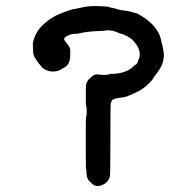

<svg xmlns="http://www.w3.org/2000/svg" viewBox="-20 -580 587 640"><path d="M90 -439Q98 -474 124.5 -498.5Q151 -523 183 -535.5Q215 -548 225 -549.5Q235 -551 257.5 -556Q280 -561 311.5 -559.5Q343 -558 342.5 -557Q342 -556 346.5 -555.5Q351 -555 354 -554Q357 -553 363.5 -551.5Q370 -550 376.5 -548Q383 -546 397 -544.5Q411 -543 420.5 -539.5Q430 -536 433.5 -536Q437 -536 453 -526Q507 -492 517 -447Q517 -443 519.5 -435Q522 -427 523 -420Q524 -413 525 -409Q532 -371 499 -331Q494 -325 490.5 -318.5Q487 -312 473 -298.5Q459 -285 440.5 -275.5Q422 -266 418 -264.5Q414 -263 411 -262Q402 -257 382.5 -254.5Q363 -252 358 -249Q353 -246 351.5 -242Q350 -238 349 -235Q348 -232 348 -117Q348 3 346 9Q341 25 329 32.5Q317 40 306 40Q295 40 290 35Q285 30 279 25Q269 15 268.5 -0.5Q268 -16 267 -16.5Q266 -17 266 -78.5Q266 -140 266 -154Q266 -188 267 -192Q269 -191 269 -207.5Q269 -224 267.5 -224.5Q266 -225 266 -256Q266 -287 267 -297.5Q268 -308 279.5 -319Q291 -330 298 -331.5Q305 -333 306.5 -332Q308 -331 320.5 -330.5Q333 -330 333.5 -330.5Q334 -331 338.5 -331Q343 -331 343.5 -332.5Q344 -334 360 -334Q407 -337 429 -363Q430 -365 431 -364Q432 -363 434 -365Q436 -367 438 -370.5Q440 -374 439.5 -374.5Q439 -375 440 -377Q456 -406 429 -439Q412 -460 379 -469Q373 -471 367.5 -473.5Q362 -476 354.5 -477.5Q347 -479 342.5 -479Q338 -479 333.5 -478.5Q329 -478 327.5 -477.5Q326 -477 307.5 -476.5Q289 -476 273.5 -474Q258 -472 249.5 -470Q241 -468 238 -467.5Q235 -467 226 -467Q217 -467 204.5 -460.5Q192 -454 194 -448Q194 -446 202.5 -436Q211 -426 213 -419Q215 -412 214 -396Q214 -367 197 -356.5Q180 -346 174 -344Q149 -337 127 -350Q120 -354 109 -369Q98 -384 95.5 -389Q93 -394 93 -394.5Q93 -395 91.5 -400Q90 -405 90 -418.5Q90 -432 89.5 -432.5Q89 -433 90 -439Z"/></svg>

Font: TT2020 Style E
Style: Regular
Weight: 400
Version: Version 00.2